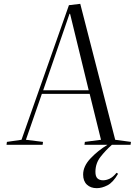

<svg xmlns="http://www.w3.org/2000/svg" viewBox="-20 -754 708 1000"><path d="M484 226Q452 226 432.5 207.5Q413 189 413 155Q413 112 451 71.5Q489 31 540 0H420L422 -15L506 -26L447 -265H198L115 -26L204 -15L202 0H14L16 -15L92 -26L339 -727L398 -734L580 -26L662 -15L660 0H563Q530 29 503.5 63Q477 97 477 141Q477 165 487.5 175Q498 185 517 185Q533 185 550.5 177Q568 169 587 146L595 151Q569 196 540 211Q511 226 484 226ZM205 -284H442L345 -682H342Z"/></svg>

Font: Literata 72pt Light
Style: Italic
Weight: 300
Italic angle: -2°
Designer: Latin by Veronika Burian and Jose Scaglione. Greek by Irene Vlachou. Cyrillic by Vera Evstafieva
Foundry: TypeTogether
Version: Version 3.002